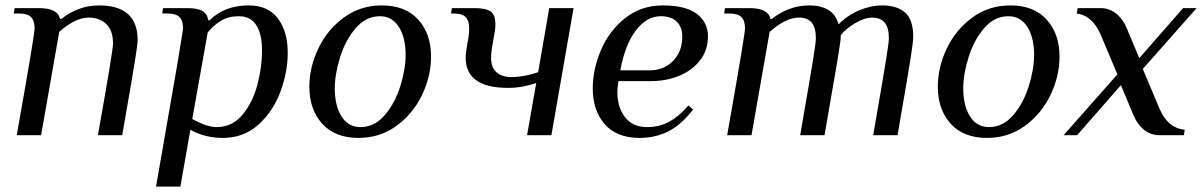

<svg xmlns="http://www.w3.org/2000/svg" viewBox="-20 -500 4453 710"><path d="M108 -395Q108 -423 95 -436.5Q82 -450 51 -450H31L34 -470H124Q194 -470 202 -430H207Q234 -452 269.5 -466Q305 -480 346 -480Q489 -480 489 -352Q489 -338 479.5 -278Q470 -218 432 0H342Q398 -313 398 -339Q398 -388 372.5 -411.5Q347 -435 308 -435Q258 -435 199 -382L132 0H42Q80 -215 94 -300Q108 -385 108 -395Z M632 -241Q657 -390 657 -395Q657 -423 644 -436.5Q631 -450 600 -450H580L583 -470H673Q711 -470 729 -459Q747 -448 750 -425H755Q810 -480 900 -480Q971 -480 1007.5 -432Q1044 -384 1044 -305Q1044 -234 1017 -161Q990 -88 935.5 -39Q881 10 804 10Q738 10 684 -20L647 190H557ZM949 -313Q949 -373 928 -406.5Q907 -440 863 -440Q825 -440 797.5 -423.5Q770 -407 748 -380L691 -60Q745 -30 781 -30Q839 -30 877 -76Q915 -122 932 -187.5Q949 -253 949 -313Z M1124 -179Q1124 -252 1157.5 -321.5Q1191 -391 1252 -435.5Q1313 -480 1392 -480Q1479 -480 1526.5 -427.5Q1574 -375 1574 -291Q1574 -218 1540.5 -148.5Q1507 -79 1446 -34.5Q1385 10 1306 10Q1219 10 1171.5 -42.5Q1124 -95 1124 -179ZM1480 -297Q1480 -361 1455 -400.5Q1430 -440 1385 -440Q1333 -440 1295 -395.5Q1257 -351 1237.5 -288Q1218 -225 1218 -173Q1218 -109 1243 -69.5Q1268 -30 1313 -30Q1365 -30 1403 -74.5Q1441 -119 1460.5 -182Q1480 -245 1480 -297Z M1963 -193Q1911 -175 1859 -175Q1702 -175 1702 -287Q1702 -304 1708 -338Q1715 -370 1715 -395Q1715 -423 1702 -436.5Q1689 -450 1658 -450H1648L1651 -470H1736Q1777 -470 1794.5 -457.5Q1812 -445 1812 -409Q1812 -390 1804 -350Q1796 -310 1796 -286Q1796 -249 1817 -232Q1838 -215 1871 -215Q1918 -215 1970 -233L2011 -470H2101L2019 0H1929Z M2172 -173Q2172 -245 2203 -316.5Q2234 -388 2293 -434Q2352 -480 2431 -480Q2516 -480 2557 -448.5Q2598 -417 2598 -366Q2598 -314 2568.5 -276.5Q2539 -239 2491 -219.5Q2443 -200 2387 -200H2267Q2263 -180 2263 -159Q2263 -103 2291.5 -66.5Q2320 -30 2372 -30Q2419 -30 2455 -50Q2491 -70 2526 -110L2543 -95Q2500 -39 2452 -14.5Q2404 10 2345 10Q2261 10 2216.5 -40.5Q2172 -91 2172 -173ZM2389 -240Q2438 -242 2470.5 -276.5Q2503 -311 2503 -364Q2503 -400 2482.5 -420Q2462 -440 2424 -440Q2371 -440 2331 -387Q2291 -334 2274 -240Z M2735 -395Q2735 -423 2722 -436.5Q2709 -450 2678 -450H2658L2661 -470H2751Q2821 -470 2829 -430H2834Q2861 -452 2896.5 -466Q2932 -480 2973 -480Q3014 -480 3042 -464Q3070 -448 3081 -410Q3113 -443 3156.5 -461.5Q3200 -480 3243 -480Q3296 -480 3326.5 -454Q3357 -428 3357 -363Q3357 -347 3347.5 -285.5Q3338 -224 3299 0H3209Q3247 -219 3257 -281.5Q3267 -344 3267 -358Q3267 -399 3251 -417Q3235 -435 3205 -435Q3177 -435 3142.5 -414.5Q3108 -394 3089 -370V-363Q3089 -350 3075.5 -269Q3062 -188 3029 0H2939Q2977 -219 2987 -281.5Q2997 -344 2997 -358Q2997 -399 2981 -417Q2965 -435 2935 -435Q2885 -435 2826 -382L2759 0H2669Q2707 -215 2721 -300Q2735 -385 2735 -395Z M3448 -179Q3448 -252 3481.5 -321.5Q3515 -391 3576 -435.5Q3637 -480 3716 -480Q3803 -480 3850.5 -427.5Q3898 -375 3898 -291Q3898 -218 3864.5 -148.5Q3831 -79 3770 -34.5Q3709 10 3630 10Q3543 10 3495.5 -42.5Q3448 -95 3448 -179ZM3804 -297Q3804 -361 3779 -400.5Q3754 -440 3709 -440Q3657 -440 3619 -395.5Q3581 -351 3561.5 -288Q3542 -225 3542 -173Q3542 -109 3567 -69.5Q3592 -30 3637 -30Q3689 -30 3727 -74.5Q3765 -119 3784.5 -182Q3804 -245 3804 -297Z M4112 -225 4051 -370Q4021 -442 3962 -450L3965 -470H4050Q4083 -470 4108.5 -449Q4134 -428 4149 -390L4193 -285L4355 -470H4405L4206 -245L4267 -100Q4297 -27 4361 -20L4358 0H4268Q4235 0 4209.5 -21Q4184 -42 4169 -80L4125 -185L3963 0H3913Z"/></svg>

Font: Philosopher
Style: Italic
Weight: 400
Italic angle: -10°
Designer: Jovanny Lemonad
Foundry: Jovanny Lemonad
Version: Version 2.000